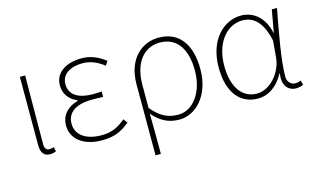

<svg xmlns="http://www.w3.org/2000/svg" viewBox="-88 -798 2079 1255"><g transform="rotate(-15 952.0 -171.0)"><path d="M166 13C184 13 197 9 207 4L200 -26C187 -22 179 -20 169 -20C152 -20 138 -33 138 -59C138 -217 140 -368 141 -527H105V-66C105 -10 128 13 166 13Z M518 13C597 13 647 -7 707 -56L687 -84C631 -37 587 -20 522 -20C418 -20 352 -67 352 -143C352 -217 410 -261 521 -261C546 -261 566 -261 597 -259V-296C570 -294 557 -294 537 -294C425 -294 380 -341 380 -403C380 -474 445 -507 522 -507C577 -507 621 -487 667 -452L685 -480C639 -516 588 -540 524 -540C424 -540 343 -494 343 -405C343 -350 374 -304 429 -282V-277C371 -262 314 -220 314 -141C314 -51 391 13 518 13Z M829 198H865C865 92 865 31 863 -75C919 -9 976 13 1042 13C1152 13 1258 -92 1258 -271C1258 -434 1188 -540 1046 -540C931 -540 829 -452 829 -283ZM1044 -20C987 -20 928 -35 865 -113V-268C865 -435 952 -507 1044 -507C1170 -507 1221 -405 1221 -271C1221 -124 1142 -20 1044 -20Z M1572 13C1645 13 1706 -29 1750 -109H1753C1738 -29 1778 13 1831 13C1854 13 1869 7 1880 2L1872 -28C1862 -24 1847 -20 1834 -20C1805 -20 1781 -44 1781 -79C1781 -188 1816 -375 1845 -527H1810L1783 -376H1781C1755 -496 1676 -540 1605 -540C1484 -540 1376 -434 1376 -249C1376 -74 1458 13 1572 13ZM1575 -20C1473 -20 1414 -110 1414 -249C1414 -414 1505 -507 1604 -507C1657 -507 1731 -485 1765 -328L1756 -222C1748 -112 1662 -20 1575 -20Z"/></g></svg>

Font: Noto Sans T Chinese Thin
Style: Regular
Weight: 100
Designer: Ryoko NISHIZUKA (kana & ideographs); Paul D. Hunt (Latin, Greek & Cyrillic); Wenlong ZHANG (bopomofo); Sandoll Communica
Foundry: Adobe Systems Incorporated
Version: Version 1.000;PS 1;hotconv 1.0.78;makeotf.lib2.5.61930